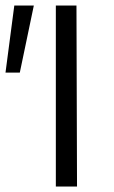

<svg xmlns="http://www.w3.org/2000/svg" viewBox="-30 -678 416 698"><path d="M-10 -414 22 -658H93L42 -414ZM173 -658H248L250 0H173Z"/></svg>

Font: Ysabeau SC
Style: Regular
Weight: 400
Designer: Christian Thalmann (Catharsis Fonts)
Version: Version 0.003